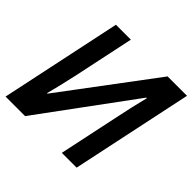

<svg xmlns="http://www.w3.org/2000/svg" viewBox="-177 -889 1064 1064"><g transform="rotate(45 355.5 -357.0)"><path d="M3 0H156L559 -548L563 -547C548 -489 533 -421 520 -359L444 0H560L711 -714H559L156 -176H152C164 -219 183 -301 195 -355L271 -714H154Z"/></g></svg>

Font: Noto Sans SemiBold
Style: Italic
Weight: 600
Italic angle: -12°
Designer: Monotype Design Team
Foundry: Monotype Imaging Inc.
Version: Version 2.013